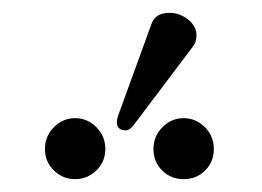

<svg xmlns="http://www.w3.org/2000/svg" viewBox="-20 -806 408 299"><path d="M244 -786Q260 -786 273 -775.5Q286 -765 286 -751Q286 -740 280 -733L188 -611Q182 -603 176 -603Q162 -603 162 -616Q162 -620 164 -626L216 -769Q222 -786 244 -786ZM64 -540.5Q50 -554 50 -574Q50 -594 64 -608Q78 -622 97 -622Q116 -622 130 -608Q144 -594 144 -574Q144 -554 130 -540.5Q116 -527 97 -527Q78 -527 64 -540.5ZM232.5 -540.5Q219 -554 219 -574Q219 -594 233 -608Q247 -622 266 -622Q285 -622 299 -608Q313 -594 313 -574Q313 -554 299.5 -540.5Q286 -527 266 -527Q246 -527 232.5 -540.5Z"/></svg>

Font: Libertinus Sans
Style: Regular
Weight: 400
Designer: Philipp H. Poll
Foundry: Khaled Hosny
Version: Version 6.1